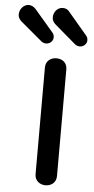

<svg xmlns="http://www.w3.org/2000/svg" viewBox="-141 -948 491 1000"><g transform="rotate(5 104.0 -448.0)"><path d="M5 -894C-6 -906 -18 -912 -32 -912C-57 -912 -80 -887 -80 -859C-80 -845 -74 -833 -61 -822L51 -728C58 -723 66 -720 75 -720C95 -720 112 -736 112 -755C112 -766 108 -775 101 -782ZM182 -894C174 -906 162 -912 146 -912C119 -912 98 -887 98 -859C98 -845 104 -833 117 -822L227 -728C234 -723 242 -720 251 -720C271 -720 288 -736 288 -755C288 -766 284 -775 277 -782ZM136 16C165 16 192 -2 192 -37V-595C192 -631 165 -648 136 -648C108 -648 80 -631 80 -595V-37C80 -2 108 16 136 16Z"/></g></svg>

Font: Dongle
Style: Regular
Weight: 400
Designer: Yanghee Ryu
Foundry: Yanghee Ryu
Version: Version 2.000